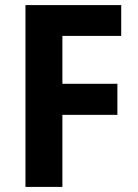

<svg xmlns="http://www.w3.org/2000/svg" viewBox="-20 -734 540 754"><path d="M225 0V-283H441V-405H225V-593H456V-714H80V0Z"/></svg>

Font: Noto Sans Arabic UI SmCn
Style: Bold
Weight: 700
Width: 4
Designer: Monotype Design Team, Nadine Chahine and Nizar Qandah
Foundry: Monotype Imaging Inc.
Version: Version 2.010